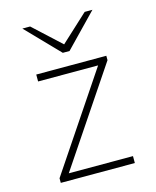

<svg xmlns="http://www.w3.org/2000/svg" viewBox="-111 -808 717 884"><g transform="rotate(-15 247.5 -366.0)"><path d="M68 0V-22L374 -478H88V-511H422V-490L115 -33H421V0ZM232 -576 81 -732H118L248 -612L378 -732H415L264 -576Z"/></g></svg>

Font: Overpass Thin
Style: Regular
Weight: 250
Designer: Delve Withrington, Dave Bailey, Thomas Jockin
Foundry: Delve Fonts LLC
Version: Version 4.000